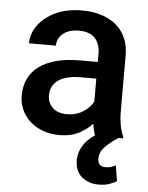

<svg xmlns="http://www.w3.org/2000/svg" viewBox="-53 -582 645 834"><g transform="rotate(5 269.5 -164.5)"><path d="M486.8 187.5Q474.6 194.8 455.6 201.9Q436.5 209 407.2 209Q364.3 209 334.5 184.1Q304.7 159.2 304.7 111.3Q304.7 81.5 320.8 52.2Q336.9 22.9 374.5 -2.9Q366.7 -22 362.3 -52.2Q339.4 -26.9 304.2 -8.5Q269 9.8 220.7 9.8Q168.9 9.8 128.4 -10.7Q87.9 -31.2 64.9 -66.9Q42 -102.5 42 -147.5Q42 -231.4 104.7 -276.4Q167.5 -321.3 283.2 -321.3H358.4V-357.9Q358.4 -399.9 335.4 -424.8Q312.5 -449.7 265.1 -449.7Q222.2 -449.7 196.5 -428.7Q170.9 -407.7 170.9 -376H53.7Q53.7 -418 80.6 -455.1Q107.4 -492.2 156.2 -515.1Q205.1 -538.1 271.5 -538.1Q331.1 -538.1 377.2 -518.1Q423.3 -498 450 -457.8Q476.6 -417.5 476.6 -356.9V-122.1Q476.6 -50.3 496.6 -7.8V0H476.6Q442.4 22 419.9 45.2Q397.5 68.4 397.5 97.7Q397.5 112.3 405.3 121.8Q413.1 131.3 432.1 131.3Q447.3 131.3 458 127.2Q468.8 123 475.6 119.6ZM243.7 -83.5Q285.6 -83.5 315.7 -103.5Q345.7 -123.5 358.4 -148.4V-248.5H292Q226.1 -248.5 192.9 -224.6Q159.7 -200.7 159.7 -158.7Q159.7 -126.5 181.6 -105Q203.6 -83.5 243.7 -83.5Z"/></g></svg>

Font: Vazirmatn RD UI FD Medium
Style: Regular
Weight: 500
Designer: Saber Rastikerdar
Foundry: Saber Rastikerdar
Version: Version 33.003